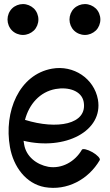

<svg xmlns="http://www.w3.org/2000/svg" viewBox="-20 -896 543 945"><path d="M169 -800C169 -820 161 -840 147 -854C132 -868 113 -876 93 -876C73 -876 53 -868 39 -854C25 -840 17 -820 17 -800C17 -780 25 -760 39 -746C53 -732 73 -724 93 -724C113 -724 132 -732 147 -746C161 -760 169 -780 169 -800ZM474 -800C474 -820 466 -840 452 -854C437 -868 418 -876 398 -876C378 -876 358 -868 344 -854C330 -840 322 -820 322 -800C322 -780 330 -760 344 -746C358 -732 378 -724 398 -724C418 -724 437 -732 452 -746C466 -760 474 -780 474 -800ZM471 -108C475 -116 459 -133 435 -147C410 -161 387 -166 383 -159C349 -100 284 -64 218 -75C159 -86 109 -126 99 -184C98 -190 97 -197 96 -203C301 -154 489 -251 462 -406C443 -510 342 -577 236 -558C74 -529 -2 -347 29 -172C46 -76 107 8 200 25C309 44 415 -12 471 -108ZM254 -458C316 -469 382 -450 392 -394C411 -283 260 -257 103 -306C123 -383 176 -444 254 -458Z"/></svg>

Font: Nupuram Condensed Medium
Style: Regular
Weight: 500
Width: 3
Designer: Santhosh Thottingal (santhosh.thottingal@gmail.com)
Foundry: SMC
Version: Version 1.000